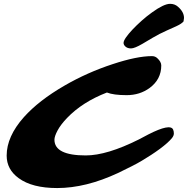

<svg xmlns="http://www.w3.org/2000/svg" viewBox="-20 -955 976 997"><path d="M769.5 -890.6Q831.1 -935.1 863.3 -935.1Q887.2 -935.1 903.8 -920.4Q935.5 -893.1 935.5 -861.8Q935.5 -856 933.1 -843.8Q923.8 -832 895.5 -818.8L846.7 -796.9Q807.1 -779.3 772.5 -758.8L719.7 -727.5Q678.7 -703.6 660.6 -703.6Q642.6 -703.6 632.1 -712.6Q621.6 -721.7 621.6 -732.2Q621.6 -742.7 634.5 -761.2Q647.5 -779.8 668.5 -802Q689.5 -824.2 716.1 -847.9Q742.7 -871.6 769.5 -890.6ZM262.7 -229.5Q262.7 -147.9 425.3 -147.9Q535.2 -147.9 701.2 -231L751 -257.3Q864.3 -314.9 878.9 -282.2Q882.8 -273.4 882.8 -262Q882.8 -250.5 873.3 -238.5Q863.8 -226.6 847.7 -212.2Q831.5 -197.8 810.1 -181.9Q788.6 -166 764.6 -150.4L716.8 -120.6Q692.4 -106 664.1 -91.8L592.8 -56.6Q425.3 21.5 276.9 21.5Q147 21.5 77.1 -29.8Q14.6 -75.2 14.6 -147Q14.6 -246.1 104 -346.7Q181.2 -433.1 315.4 -510.7Q432.6 -578.6 565.4 -622.1Q690.9 -663.6 769 -663.6Q785.6 -663.6 796.9 -652.8Q817.4 -633.8 817.4 -615.2Q817.4 -543 757.3 -498.5Q706.1 -460.9 637.7 -460.9Q569.3 -460.9 535.2 -474.6Q407.7 -425.3 328.1 -342.3Q294.9 -307.6 278.8 -277.3Q262.7 -247.1 262.7 -229.5Z"/></svg>

Font: Sarina
Style: Regular
Weight: 400
Designer: James Grieshaber
Foundry: James Grieshaber
Version: Version 1.001